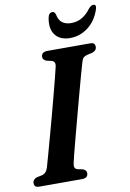

<svg xmlns="http://www.w3.org/2000/svg" viewBox="-97 -957 686 1016"><g transform="rotate(-10 245.5 -449.0)"><path d="M230 -89.5Q223.5 -62 244.5 -56L273 -50Q292.5 -42.5 292 -27Q292 0 259.5 0H31Q14.5 0 8.8 -6.5Q3 -13 3 -23.5Q3 -33.5 9.5 -40.8Q16 -48 25.5 -51L54.5 -57Q78 -63 87 -93Q93 -113.5 104 -153.2Q115 -193 129 -243.8Q143 -294.5 157.8 -349.2Q172.5 -404 186 -455.5Q199.5 -507 210 -547.8Q220.5 -588.5 225.5 -611Q231.5 -637 210.5 -643.5L182.5 -650Q163.5 -657.5 163.5 -673Q163.5 -700 198 -700H425.5Q441.5 -700 447 -693.8Q452.5 -687.5 452.5 -677.5Q452.5 -657 428.5 -649L398 -642Q385.5 -638.5 379.2 -631.8Q373 -625 368.5 -609Q361.5 -586 349.8 -543.2Q338 -500.5 323.5 -447Q309 -393.5 294 -337Q279 -280.5 265.5 -229.8Q252 -179 242.5 -141.8Q233 -104.5 230 -89.5ZM348 -823Q409 -823 453 -883Q466.5 -898 477 -898Q497 -898 487.5 -871Q468 -812.5 424.5 -779.2Q381 -746 327.5 -746Q274 -746 248.2 -779.5Q222.5 -813 233.5 -871.5Q238.5 -898 258.5 -898Q269 -898 274.5 -883Q280.5 -851.5 298.8 -837.2Q317 -823 348 -823Z"/></g></svg>

Font: Fraunces 72pt S050 SemiBold
Style: Italic
Weight: 600
Italic angle: -16°
Version: Version 1.000; ttfautohint (v1.8.3)